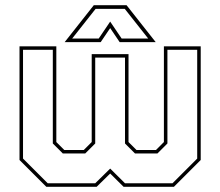

<svg xmlns="http://www.w3.org/2000/svg" viewBox="-20 -718 846 738"><path d="M55 -540H196.5V-172L227 -141.5H302L332.5 -172V-510H474V-172L504.5 -141.5H579.5L610 -172V-540H751.5V-103L648.5 0H455L403.5 -51L351.5 0H158L55 -103ZM68.5 -526.5V-108.5L163.5 -13.5H346L403.5 -70L460.5 -13.5H643L738 -108.5V-526.5H623.5V-166.5L585 -128H499L460.5 -166.5V-496.5H346V-166.5L307.5 -128H221.5L183 -166.5V-526.5ZM340.5 -698H466.5L578.5 -556H440L403.5 -610L367 -556H228.5ZM347.5 -684 257.5 -570H359.5L403.5 -635L447.5 -570H549.5L459.5 -684Z"/></svg>

Font: Tourney Thin Thin
Style: Regular
Weight: 250
Version: Version 1.015